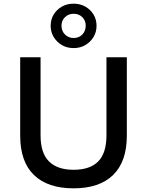

<svg xmlns="http://www.w3.org/2000/svg" viewBox="-20 -1017 802 1046"><path d="M381 9Q240 9 165 -63.5Q90 -136 90 -278V-705H201V-280Q201 -183 247 -137.5Q293 -92 381 -92Q470 -92 515 -137.5Q560 -183 560 -280V-705H671V-278Q671 -137 596.5 -64Q522 9 381 9ZM381 -755Q345 -755 317 -771.5Q289 -788 272.5 -815.5Q256 -843 256 -876Q256 -911 272.5 -938Q289 -965 317 -981Q345 -997 381 -997Q417 -997 445 -981Q473 -965 489.5 -938Q506 -911 506 -876Q506 -843 489.5 -815.5Q473 -788 445 -771.5Q417 -755 381 -755ZM381 -810Q410 -810 428.5 -829Q447 -848 447 -877Q447 -905 428.5 -923.5Q410 -942 381 -942Q353 -942 334 -923.5Q315 -905 315 -877Q315 -848 334 -829Q353 -810 381 -810Z"/></svg>

Font: Nunito Sans 8pt SemiBold
Style: Regular
Weight: 600
Version: Version 3.101;gftools[0.9.27]